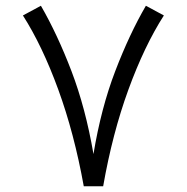

<svg xmlns="http://www.w3.org/2000/svg" viewBox="-20 -647 648 667"><path d="M271 0Q237.8 -184.1 182.4 -335.9Q127 -487.8 59.6 -593.3L122.1 -627Q179.2 -528.3 228.3 -399.9Q277.3 -271.5 304.7 -111.8Q331.1 -271.5 380.4 -400.1Q429.7 -528.8 486.8 -627L549.3 -593.3Q481.4 -487.3 426 -335.4Q370.6 -183.6 338.4 0Z"/></svg>

Font: Vazir Light FD-WOL
Style: Light-FD-WOL
Weight: 300
Designer: Saber Rastikerdar
Foundry: Saber Rastikerdar
Version: Version 30.1.0